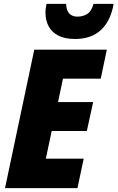

<svg xmlns="http://www.w3.org/2000/svg" viewBox="-20 -970 606 990"><path d="M5.9 0 156.7 -713.9H530.8L499.5 -564.5H304.7L279.3 -443.8H460.4L427.7 -294.4H246.6L216.3 -151.9H411.6L379.4 0ZM367.2 -769Q315.4 -769 281.5 -786.1Q247.6 -803.2 231 -834Q214.4 -864.7 214.4 -905.8Q214.4 -917 216.1 -928.5Q217.8 -939.9 219.7 -950.2H321.3Q321.3 -930.2 327.6 -915.3Q334 -900.4 347.2 -892.3Q360.4 -884.3 379.9 -884.3Q407.7 -884.3 429.7 -897.9Q451.7 -911.6 462.4 -950.2H565.9Q550.8 -862.3 500.7 -815.7Q450.7 -769 367.2 -769Z"/></svg>

Font: Open Sans SemiCondensed ExtraBold
Style: Italic
Weight: 800
Width: 4
Italic angle: -12°
Designer: Monotype Design Team
Foundry: Monotype Imaging Inc.
Version: Version 3.003